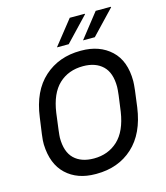

<svg xmlns="http://www.w3.org/2000/svg" viewBox="-130 -993 950 1102"><g transform="rotate(-15 345.0 -442.5)"><path d="M301 10Q193 10 127 -52Q61 -114 57 -231Q56 -250 61.5 -291Q67 -332 69 -345L75 -388Q95 -539 182.5 -617.5Q270 -696 399 -696H403Q512 -696 579.5 -633Q647 -570 647 -450Q647 -417 630 -298Q609 -147 522.5 -68.5Q436 10 306 10ZM532 -298Q549 -413 549 -442Q549 -526 506.5 -566.5Q464 -607 390 -607Q303 -607 246 -553.5Q189 -500 173 -388Q156 -263 156 -244Q156 -160 198 -119.5Q240 -79 315 -79Q400 -79 457.5 -132.5Q515 -186 532 -298ZM478 -895 479 -892 344 -750H274L389 -895ZM633 -895 634 -892 499 -750H429L543 -895Z"/></g></svg>

Font: Chivo
Style: Italic
Weight: 400
Italic angle: -8.05°
Designer: Hector Gatti
Foundry: Omnibus-Type
Version: Version 1.007